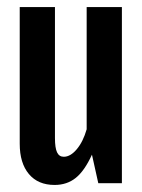

<svg xmlns="http://www.w3.org/2000/svg" viewBox="-20 -520 402 545"><path d="M36 -112V-500H136V-128Q136 -100 142 -87.5Q148 -75 161 -75Q180 -75 198 -96.5Q216 -118 226 -153V-500H326V0H259L241 -81Q220 -35 195 -15Q170 5 135 5Q88 5 62 -26Q36 -57 36 -112Z"/></svg>

Font: Piscolabis
Style: Regular
Weight: 400
Designer: Ariel Martín Pérez
Foundry: Tunera Type Foundry
Version: Version 1.000